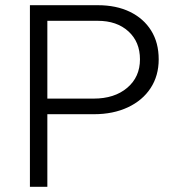

<svg xmlns="http://www.w3.org/2000/svg" viewBox="-20 -718 690 738"><path d="M143 -279V-339H340Q420 -339 469 -380.5Q518 -422 518 -490Q518 -557 473.5 -597.5Q429 -638 356 -638H143V-698H356Q427 -698 479.5 -672.5Q532 -647 561 -600.5Q590 -554 590 -490Q590 -427 559 -379.5Q528 -332 471.5 -305.5Q415 -279 341 -279ZM95 0V-698H162V0Z"/></svg>

Font: Azeret Mono Thin ExtraLight
Style: Regular
Weight: 250
Version: Version 1.002